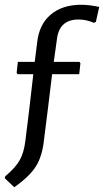

<svg xmlns="http://www.w3.org/2000/svg" viewBox="-32 -637 437 807"><path d="M310 -617Q341 -617 385 -608L371 -545L363 -541Q331 -555 298 -555Q216 -555 207 -470L194 -377H302L306 -371L301 -325H187L170 -185L153 -50Q146 19 119 62Q92 105 28 150L-12 112L-10 104Q33 68 51 36Q69 4 75 -48L91 -178L108 -325H42L38 -331L43 -377H114L124 -457Q132 -534 181 -575.5Q230 -617 310 -617Z"/></svg>

Font: Alegreya Sans SC Medium
Style: Italic
Weight: 500
Italic angle: -7°
Designer: Juan Pablo del Peral
Foundry: Huerta Tipografica
Version: Version 2.007